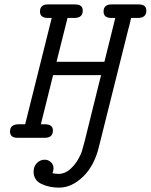

<svg xmlns="http://www.w3.org/2000/svg" viewBox="-20 -631 690 879"><path d="M25.9 -28.8Q25.9 -62 64.9 -62H95.2L216.8 -548.8H199.2Q163.1 -548.8 163.1 -578.1Q163.1 -611.3 200.2 -610.8H323.2Q359.4 -610.8 358.9 -582Q358.9 -548.8 319.8 -548.8H289.1L238.8 -348.1H458L507.8 -548.8H490.2Q454.1 -548.8 454.1 -578.1Q454.1 -611.3 492.2 -610.8H615.2Q650.4 -610.8 649.9 -582Q649.9 -548.8 610.8 -548.8H580.1Q572.3 -512.7 566.9 -495.1L433.1 40Q412.1 127.9 360.1 178Q308.1 228 250 228Q205.1 228 169.4 210.9Q133.8 193.8 133.8 154.8Q133.8 130.9 148.9 115.5Q164.1 100.1 185.1 100.1Q200.2 100.1 212.6 111.1Q225.1 122.1 225.1 140.1Q225.1 148.9 220.2 162.1Q236.3 165 249 165Q276.9 165 301.8 143.1Q322.8 124 336.4 100.6Q350.1 77.1 355 61Q359.9 44.9 367.2 17.1L434.1 -252.9L442.9 -287.1H223.1L167 -62H186Q222.2 -62 222.2 -33.2Q222.2 0 184.1 0H61Q25.9 0 25.9 -28.8Z"/></svg>

Font: CMU Typewriter Text
Style: Italic
Weight: 500
Italic angle: -14.04°
Version: Version 0.7.0